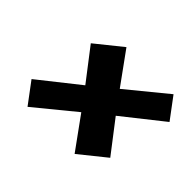

<svg xmlns="http://www.w3.org/2000/svg" viewBox="-118 -862 914 914"><g transform="rotate(45 339.0 -405.0)"><path d="M595 -245 462 -138 344 -301 145 -138 65 -245 267 -405 144 -565 277 -672 395 -509 594 -672 674 -565 472 -405Z"/></g></svg>

Font: TypoPRO Sinkin Sans
Style: 800 Black Italic
Weight: 900
Italic angle: -112°
Designer: Keith Bates
Foundry: K-Type
Version: Sinkin Sans (version 1.0)  by Keith Bates   •   © 2014   www